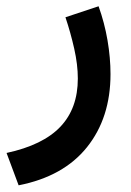

<svg xmlns="http://www.w3.org/2000/svg" viewBox="-35 -312 408 597"><path d="M22.9 264.2 -14.6 163.6Q98.6 139.2 152.8 82Q207 24.9 207 -67.9Q207 -110.8 195.8 -160.6Q184.6 -210.4 168.5 -258.3L271.5 -292.5Q290 -241.2 299.3 -186.8Q308.6 -132.3 308.6 -81.5Q308.6 54.2 235.6 145.5Q162.6 236.8 22.9 264.2Z"/></svg>

Font: Vazirmatn UI Medium
Style: Regular
Weight: 500
Designer: Saber Rastikerdar
Foundry: Saber Rastikerdar
Version: Version 33.003